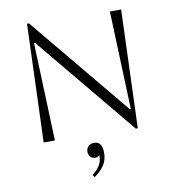

<svg xmlns="http://www.w3.org/2000/svg" viewBox="-101 -801 1024 1144"><g transform="rotate(-10 411.0 -229.0)"><path d="M115 0 140 -714H152L655 -106H661L639 -700H707L682 14H670L167 -594H161L183 0ZM362 100Q362 80 375.5 67Q389 54 410 54Q459 54 459 124Q459 162 441 193Q423 224 379 256L368 242Q405 212 417 187.5Q429 163 429 131Q420 143 403 143Q384 143 373 130.5Q362 118 362 100Z"/></g></svg>

Font: Aboreto
Style: Regular
Weight: 400
Designer: Dominik Jáger
Foundry: Dominik Jáger
Version: Version 1.001; ttfautohint (v1.8.4.7-5d5b)